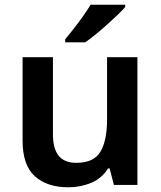

<svg xmlns="http://www.w3.org/2000/svg" viewBox="-20 -786 684 816"><path d="M564 -543V0H464L446 -70H439Q413 -28 367.5 -9Q322 10 271 10Q180 10 128 -37Q76 -84 76 -188V-543H205V-215Q205 -155 229 -124.5Q253 -94 304 -94Q379 -94 407 -141.5Q435 -189 435 -278V-543ZM512 -756Q500 -742 479 -722Q458 -702 433.5 -680Q409 -658 385 -638.5Q361 -619 342 -606H257V-619Q273 -638 293 -663.5Q313 -689 332.5 -716.5Q352 -744 365 -766H512Z"/></svg>

Font: Noto Sans Adlam Unjoined SemiBold
Style: Regular
Weight: 600
Version: Version 3.001